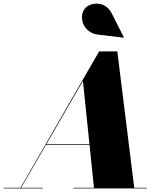

<svg xmlns="http://www.w3.org/2000/svg" viewBox="-70 -1052 910 1072"><path d="M476 -859 619.5 -841.5 621.5 -843.5 553.5 -978C516 -1052 428 -1039.5 401 -1000.5C368 -952.5 396.5 -869 476 -859ZM-50 -3.5V0H170V-3.5H48L186.5 -243H430L454.5 -3.5H340V0H750V-3.5H679.5L585 -765H483.5L44.5 -3.5ZM393 -600 429.5 -247H189Z"/></svg>

Font: Bodoni* 48pt Fatface
Style: Italic
Weight: 900
Italic angle: -13°
Version: Version 2.3